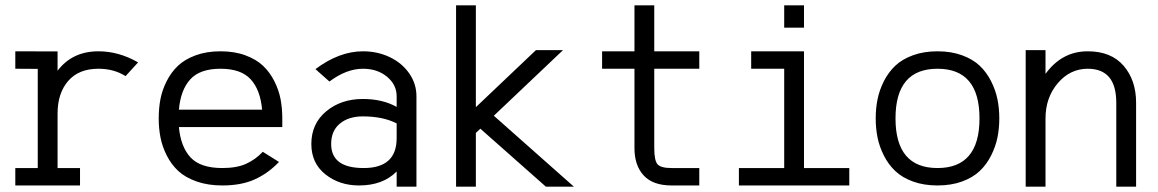

<svg xmlns="http://www.w3.org/2000/svg" viewBox="-20 -678 4282 710"><path d="M444.3 -396.5Q401.4 -423.8 343.8 -423.8Q271 -423.8 231.9 -378.4Q192.9 -333 192.9 -258.3V-56.6H275.9V7.8H36.6V-56.6H119.6V-423.3L36.6 -423.8V-488.3L192.9 -487.8V-416.5Q247.6 -488.3 343.8 -488.3Q419.4 -488.3 490.7 -447.3Z M641.6 -272.5H949.2Q942.9 -345.2 907.2 -384.5Q871.6 -423.8 795.4 -423.8Q719.2 -423.8 683.6 -384.5Q647.9 -345.2 641.6 -272.5ZM641.6 -208Q648.4 -134.8 684.8 -95.7Q721.2 -56.6 802.2 -56.6Q855.5 -56.6 890.1 -72.3Q924.8 -87.9 951.7 -116.7L1011.7 -79.1Q972.2 -37.6 922.6 -14.9Q873 7.8 802.2 7.8Q749 7.8 707.3 -6.8Q665.5 -21.5 639.6 -45.4Q613.8 -69.3 596.9 -102.5Q580.1 -135.7 573.5 -169.4Q566.9 -203.1 566.9 -240.2Q566.9 -277.3 573.2 -311Q579.6 -344.7 596.2 -377.7Q612.8 -410.6 637.9 -434.6Q663.1 -458.5 703.4 -473.4Q743.7 -488.3 795.4 -488.3Q847.2 -488.3 887.5 -473.4Q927.7 -458.5 952.9 -434.6Q978 -410.6 994.6 -377.7Q1011.2 -344.7 1017.6 -311Q1023.9 -277.3 1023.9 -240.2V-208Z M1520 -321.8V12.2H1446.8V-43.9Q1396 7.8 1307.6 7.8Q1234.9 7.8 1183.1 -33.4Q1131.3 -74.7 1131.3 -145.5Q1131.3 -220.7 1186.3 -266.4Q1241.2 -312 1321.8 -312Q1394.5 -312 1446.8 -282.7V-321.8Q1446.8 -364.7 1411.1 -394.3Q1375.5 -423.8 1322.3 -423.8Q1261.2 -423.8 1198.2 -376.5L1146.5 -422.4Q1234.4 -488.3 1322.3 -488.3Q1375.5 -488.3 1420.7 -467Q1465.8 -445.8 1492.9 -407.2Q1520 -368.7 1520 -321.8ZM1324.7 -56.6Q1446.8 -56.6 1446.8 -167V-221.7Q1396 -247.6 1321.8 -247.6Q1269 -247.6 1236.8 -220.9Q1204.6 -194.3 1204.6 -145.5Q1204.6 -56.6 1324.7 -56.6Z M1739.7 12.2H1666.5V-658.2H1739.7V-281.7L1961.9 -492.7H2062L1806.2 -250L2102.1 12.2H1998.5L1756.3 -202.1L1739.7 -186.5Z M2326.2 -658.2H2399.4V-488.3H2565.9V-423.8H2399.4V-130.4Q2399.4 -83.5 2411.9 -70.1Q2424.3 -56.6 2463.4 -56.6H2565.9V7.8H2463.4Q2394.5 7.8 2360.4 -29.1Q2326.2 -65.9 2326.2 -130.4V-423.8H2206.5V-488.3H2326.2Z M2953.1 -658.2V-575.7H2879.9V-658.2ZM2712.4 7.8V-56.6H2879.9V-423.8H2757.8V-488.3H2953.1V-56.6H3120.6V7.8Z M3668.5 -311Q3675.3 -277.3 3675.3 -240.2Q3675.3 -203.1 3668.5 -169.4Q3661.6 -135.7 3645 -102.8Q3628.4 -69.8 3603 -45.7Q3577.6 -21.5 3537.6 -6.8Q3497.6 7.8 3446.8 7.8Q3396 7.8 3356 -6.8Q3315.9 -21.5 3290.5 -45.7Q3265.1 -69.8 3248.5 -102.8Q3231.9 -135.7 3225.1 -169.4Q3218.3 -203.1 3218.3 -240.2Q3218.3 -277.3 3225.1 -311Q3231.9 -344.7 3248.5 -377.7Q3265.1 -410.6 3290.5 -434.8Q3315.9 -459 3356 -473.6Q3396 -488.3 3446.8 -488.3Q3497.6 -488.3 3537.6 -473.6Q3577.6 -459 3603 -434.8Q3628.4 -410.6 3645 -377.7Q3661.6 -344.7 3668.5 -311ZM3446.8 -56.6Q3602.1 -56.6 3602.1 -240.2Q3602.1 -423.8 3446.8 -423.8Q3291.5 -423.8 3291.5 -240.2Q3291.5 -56.6 3446.8 -56.6Z M3772.9 -492.7H3846.2V-404.8Q3906.7 -488.3 4002.4 -488.3Q4088.9 -488.3 4135 -434.8Q4181.2 -381.3 4181.2 -298.3V12.2H4107.9V-298.3Q4107.9 -423.8 4002.4 -423.8Q3937 -423.8 3891.6 -370.4Q3846.2 -316.9 3846.2 -240.2V12.2H3772.9Z"/></svg>

Font: AzarMehrMonospaced
Style: SansBold
Weight: 1
Designer: Amin Abedi
Version: Version 1.00